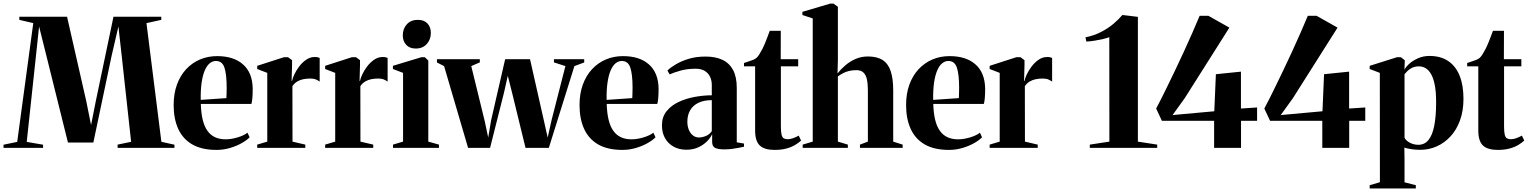

<svg xmlns="http://www.w3.org/2000/svg" viewBox="-36 -838 8658 1088"><path d="M61.5 -34 152.5 -707 73.5 -725.5V-743H344L453 -264L480 -129.5L507 -265.5L607 -743H878V-725.5L794 -707L878.5 -34.5L952.5 -18V0H630.5V-18.5L707 -34.5L654 -518.5L635 -688L596.5 -522L493 -30.5H349L227.5 -519.5L185.5 -688L167.5 -519L115.5 -34L208 -18V0H-16V-18Z M1191 11.5Q1108 11.5 1054.2 -19.2Q1000.5 -50 974.2 -107.2Q948 -164.5 948 -242.5Q948 -307.5 966.8 -358.8Q985.5 -410 1019 -446Q1052.5 -482 1097.2 -501Q1142 -520 1194.5 -520Q1288 -520 1341.2 -473Q1394.5 -426 1396 -336.5Q1396 -303.5 1394 -281.8Q1392 -260 1388.5 -249H1102Q1103.5 -198 1112.5 -160.2Q1121.5 -122.5 1138.8 -97.8Q1156 -73 1181.8 -60.8Q1207.5 -48.5 1242.5 -48.5Q1273.5 -48.5 1309.2 -59Q1345 -69.5 1366.5 -86L1378.5 -60Q1364 -44.5 1335 -27.8Q1306 -11 1268.5 0.2Q1231 11.5 1191 11.5ZM1101.5 -272 1247 -282Q1248 -298 1248 -312Q1248 -326 1248.5 -341.5Q1248.5 -416 1236 -454.2Q1223.5 -492.5 1187.5 -492.5Q1168.5 -492.5 1152.2 -479.2Q1136 -466 1124.2 -438.5Q1112.5 -411 1106.5 -369.5Q1100.5 -328 1101.5 -272Z M1421.5 0V-18.5L1478.5 -35.5V-425L1421.5 -447V-465L1573.5 -514H1596L1619 -497V-468.5L1616.5 -378L1619.5 -381Q1621.5 -394 1631.8 -416Q1642 -438 1659 -460.8Q1676 -483.5 1698.5 -499.2Q1721 -515 1747.5 -515Q1758 -515 1764.5 -513.5Q1771 -512 1775.5 -509.5V-375.5Q1769.5 -380.5 1756 -386.8Q1742.5 -393 1723.5 -393Q1703 -393 1684.2 -389.5Q1665.5 -386 1649.5 -376.8Q1633.5 -367.5 1621 -350L1621.5 -35.5L1694 -18.5V0Z M1806.5 0V-18.5L1863.5 -35.5V-425L1806.5 -447V-465L1958.5 -514H1981L2004 -497V-468.5L2001.5 -378L2004.5 -381Q2006.5 -394 2016.8 -416Q2027 -438 2044 -460.8Q2061 -483.5 2083.5 -499.2Q2106 -515 2132.5 -515Q2143 -515 2149.5 -513.5Q2156 -512 2160.5 -509.5V-375.5Q2154.5 -380.5 2141 -386.8Q2127.5 -393 2108.5 -393Q2088 -393 2069.2 -389.5Q2050.5 -386 2034.5 -376.8Q2018.5 -367.5 2006 -350L2006.5 -35.5L2079 -18.5V0Z M2191 0V-18.5L2248 -35.5V-425L2190.5 -447V-465L2352.5 -514H2371L2391 -495V-35.5L2451.5 -18.5V0ZM2319.5 -563Q2285 -563 2265.8 -584Q2246.5 -605 2246.5 -637.5Q2246.5 -675.5 2269.5 -700.5Q2292.5 -725.5 2331.5 -725.5H2332.5Q2367.5 -725.5 2386.5 -704.8Q2405.5 -684 2405.5 -651Q2405.5 -614.5 2382.5 -588.8Q2359.5 -563 2320.5 -563Z M2440 -484V-502.5H2683V-484.5L2634.5 -463.5L2710.5 -152.5L2730.5 -58.5L2747 -156.5L2826.5 -502.5H2967.5L3046.5 -152.5L3067.5 -58.5L3089.5 -157L3168 -463.5L3103 -484.5V-502.5H3274.5V-484L3219 -463.5L3074 0H2942L2866 -311.5L2841.5 -408.5L2819.5 -311L2741 0H2616.5L2480.5 -463.5Z M3491 11.5Q3408 11.5 3354.2 -19.2Q3300.5 -50 3274.2 -107.2Q3248 -164.5 3248 -242.5Q3248 -307.5 3266.8 -358.8Q3285.5 -410 3319 -446Q3352.5 -482 3397.2 -501Q3442 -520 3494.5 -520Q3588 -520 3641.2 -473Q3694.5 -426 3696 -336.5Q3696 -303.5 3694 -281.8Q3692 -260 3688.5 -249H3402Q3403.5 -198 3412.5 -160.2Q3421.5 -122.5 3438.8 -97.8Q3456 -73 3481.8 -60.8Q3507.5 -48.5 3542.5 -48.5Q3573.5 -48.5 3609.2 -59Q3645 -69.5 3666.5 -86L3678.5 -60Q3664 -44.5 3635 -27.8Q3606 -11 3568.5 0.2Q3531 11.5 3491 11.5ZM3401.5 -272 3547 -282Q3548 -298 3548 -312Q3548 -326 3548.5 -341.5Q3548.5 -416 3536 -454.2Q3523.5 -492.5 3487.5 -492.5Q3468.5 -492.5 3452.2 -479.2Q3436 -466 3424.2 -438.5Q3412.5 -411 3406.5 -369.5Q3400.5 -328 3401.5 -272Z M3853.5 10.5Q3813.5 10.5 3782 -6.5Q3750.5 -23.5 3732.8 -54.5Q3715 -85.5 3715 -128Q3715 -175.5 3741.5 -208.2Q3768 -241 3810.8 -260.8Q3853.5 -280.5 3902.8 -289.2Q3952 -298 3997.5 -298V-356Q3997.5 -382.5 3987.5 -403.2Q3977.5 -424 3957.5 -436.2Q3937.5 -448.5 3906 -448.5Q3858 -448.5 3820 -437.8Q3782 -427 3758.5 -416.5L3746 -438.5Q3763.5 -455.5 3793.8 -473.5Q3824 -491.5 3866.2 -504.5Q3908.5 -517.5 3963 -517.5Q4018.5 -517.5 4057.8 -499Q4097 -480.5 4118 -441.5Q4139 -402.5 4139 -340V-31.5L4180 -24.5V-6.5Q4169.5 -4.5 4151.8 -0.8Q4134 3 4112.5 5.8Q4091 8.5 4068 8.5Q4036 8.5 4017.8 0.8Q3999.5 -7 3999.5 -34.5V-78.5Q3991.5 -59 3971.5 -38.2Q3951.5 -17.5 3921.8 -3.5Q3892 10.5 3853.5 10.5ZM3924 -59Q3944.5 -59 3964.8 -67.8Q3985 -76.5 3997.5 -94.5V-270.5Q3952 -270.5 3921 -255.2Q3890 -240 3874.5 -212.5Q3859 -185 3859 -148.5Q3859 -122.5 3867.5 -102.2Q3876 -82 3890.8 -70.5Q3905.5 -59 3924 -59Z M4353 11.5Q4296 11.5 4269.5 -13.5Q4243 -38.5 4243 -98.5V-462H4180V-481Q4189.5 -484.5 4201.2 -488.2Q4213 -492 4224.2 -496Q4235.5 -500 4243 -504.5Q4252 -509.5 4259.5 -519.5Q4267 -529.5 4273.2 -541.2Q4279.5 -553 4285.5 -563Q4291 -573.5 4298.2 -590.8Q4305.5 -608 4312.8 -628Q4320 -648 4326 -663.5H4388.5L4388 -502.5H4487V-462H4389V-121.5Q4389 -89.5 4393 -74Q4397 -58.5 4405.8 -53.8Q4414.5 -49 4428 -49Q4442.5 -49 4459.8 -55.5Q4477 -62 4490 -69.5L4503.5 -41.5Q4489.5 -28.5 4469 -16.2Q4448.5 -4 4419.8 3.8Q4391 11.5 4353 11.5Z M4569.5 -35.5V-733.5L4511 -753V-771L4668.5 -817.5H4687.5L4712 -799.5V-497.5L4710 -422Q4728.5 -445.5 4754 -467.5Q4779.5 -489.5 4812 -503.8Q4844.5 -518 4882.5 -518Q4934 -518 4965.5 -497.8Q4997 -477.5 5011.2 -435Q5025.5 -392.5 5025.5 -326V-35.5L5079 -18.5V0H4837V-18.5L4882 -35.5V-325Q4882 -362 4876.5 -387.8Q4871 -413.5 4856.8 -427Q4842.5 -440.5 4816.5 -440.5Q4794.5 -440.5 4775.8 -436Q4757 -431.5 4741.2 -423.2Q4725.5 -415 4712 -405V-35.5L4768.5 -18.5V0H4512.5V-18.5Z M5341.5 11.5Q5258.5 11.5 5204.8 -19.2Q5151 -50 5124.8 -107.2Q5098.5 -164.5 5098.5 -242.5Q5098.5 -307.5 5117.2 -358.8Q5136 -410 5169.5 -446Q5203 -482 5247.8 -501Q5292.5 -520 5345 -520Q5438.5 -520 5491.8 -473Q5545 -426 5546.5 -336.5Q5546.5 -303.5 5544.5 -281.8Q5542.5 -260 5539 -249H5252.5Q5254 -198 5263 -160.2Q5272 -122.5 5289.2 -97.8Q5306.5 -73 5332.2 -60.8Q5358 -48.5 5393 -48.5Q5424 -48.5 5459.8 -59Q5495.5 -69.5 5517 -86L5529 -60Q5514.5 -44.5 5485.5 -27.8Q5456.5 -11 5419 0.2Q5381.5 11.5 5341.5 11.5ZM5252 -272 5397.5 -282Q5398.5 -298 5398.5 -312Q5398.5 -326 5399 -341.5Q5399 -416 5386.5 -454.2Q5374 -492.5 5338 -492.5Q5319 -492.5 5302.8 -479.2Q5286.5 -466 5274.8 -438.5Q5263 -411 5257 -369.5Q5251 -328 5252 -272Z M5572 0V-18.5L5629 -35.5V-425L5572 -447V-465L5724 -514H5746.5L5769.5 -497V-468.5L5767 -378L5770 -381Q5772 -394 5782.2 -416Q5792.5 -438 5809.5 -460.8Q5826.5 -483.5 5849 -499.2Q5871.5 -515 5898 -515Q5908.5 -515 5915 -513.5Q5921.5 -512 5926 -509.5V-375.5Q5920 -380.5 5906.5 -386.8Q5893 -393 5874 -393Q5853.5 -393 5834.8 -389.5Q5816 -386 5800 -376.8Q5784 -367.5 5771.5 -350L5772 -35.5L5844.5 -18.5V0Z M6250.5 -35.5 6250 -627.5Q6238 -622.5 6216 -617.2Q6194 -612 6168.5 -607.8Q6143 -603.5 6120 -602.5L6115 -626.5Q6163 -636 6203.2 -656.8Q6243.5 -677.5 6273.8 -703.2Q6304 -729 6323.5 -752.5H6329.5L6412 -742.5V-35.5L6521.5 -18.5V0H6139.5V-18.5Z M6844 0V-153.5H6548L6515.5 -223Q6541.5 -272 6568 -326Q6594.5 -380 6621.2 -435.8Q6648 -491.5 6673.2 -546.5Q6698.5 -601.5 6721 -652.8Q6743.5 -704 6762 -748.5H6811.5L6930.5 -681.5L6677 -281L6608.5 -186L6845 -207.5L6854 -417.5L6996 -432V-223L7087.5 -229V-153.5H6996.5V0Z M7457 0V-153.5H7161L7128.5 -223Q7154.5 -272 7181 -326Q7207.5 -380 7234.2 -435.8Q7261 -491.5 7286.2 -546.5Q7311.5 -601.5 7334 -652.8Q7356.5 -704 7375 -748.5H7424.5L7543.5 -681.5L7290 -281L7221.5 -186L7458 -207.5L7467 -417.5L7609 -432V-223L7700.5 -229V-153.5H7609.5V0Z M7725.5 230V211.5L7783.5 194.5L7783 -425L7725.5 -447V-465L7881 -514H7902L7924.5 -496.5L7922.5 -442.5Q7928.5 -456.5 7948.2 -475Q7968 -493.5 7998.2 -507.2Q8028.5 -521 8064 -521Q8128 -521 8171 -491.8Q8214 -462.5 8235.5 -408.2Q8257 -354 8257 -278Q8257 -209.5 8237.2 -155.5Q8217.5 -101.5 8183 -64.5Q8148.5 -27.5 8104.8 -8.2Q8061 11 8013 11Q7984 11 7958.5 6.8Q7933 2.5 7922 -1.5L7923 67.5V195L7987 211.5V230ZM8001 -17.5Q8036.5 -17.5 8058.8 -44.8Q8081 -72 8091.5 -125.8Q8102 -179.5 8102 -258.5Q8102 -316.5 8094.5 -355.5Q8087 -394.5 8073.5 -418Q8060 -441.5 8042.2 -451.8Q8024.5 -462 8005 -462Q7981.5 -462 7965 -453.5Q7948.5 -445 7938.5 -434.5Q7928.5 -424 7923 -417.5V-57Q7932 -40 7954 -28.8Q7976 -17.5 8001 -17.5Z M8451 11.5Q8394 11.5 8367.5 -13.5Q8341 -38.5 8341 -98.5V-462H8278V-481Q8287.5 -484.5 8299.2 -488.2Q8311 -492 8322.2 -496Q8333.5 -500 8341 -504.5Q8350 -509.5 8357.5 -519.5Q8365 -529.5 8371.2 -541.2Q8377.5 -553 8383.5 -563Q8389 -573.5 8396.2 -590.8Q8403.5 -608 8410.8 -628Q8418 -648 8424 -663.5H8486.5L8486 -502.5H8585V-462H8487V-121.5Q8487 -89.5 8491 -74Q8495 -58.5 8503.8 -53.8Q8512.5 -49 8526 -49Q8540.5 -49 8557.8 -55.5Q8575 -62 8588 -69.5L8601.5 -41.5Q8587.5 -28.5 8567 -16.2Q8546.5 -4 8517.8 3.8Q8489 11.5 8451 11.5Z"/></svg>

Font: Merriweather 144pt
Style: Bold
Weight: 700
Version: Version 2.100